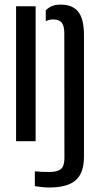

<svg xmlns="http://www.w3.org/2000/svg" viewBox="-20 -628 442 854"><path d="M135 200V134Q147 135.5 164.5 136.2Q182 137 197 137Q235 137 250.5 124.2Q266 111.5 266.5 77.5L266 -483Q265.5 -514 254 -527.8Q242.5 -541.5 216.5 -541.5Q200 -541.5 183.5 -534V-582Q196 -594.5 211.5 -601Q227 -607.5 250.5 -607.5Q301 -607.5 326.8 -577.2Q352.5 -547 353.5 -476.5V70.5Q353 142.5 316.2 174.2Q279.5 206 198 206Q184 206 166.5 204.2Q149 202.5 135 200ZM51.5 0V-600H138.5V0Z"/></svg>

Font: Big Shoulders Stencil Display SemiBold
Style: Regular
Weight: 600
Designer: Patric King
Foundry: XO Type Co
Version: Version 1.000